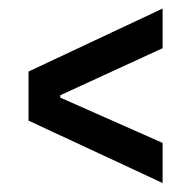

<svg xmlns="http://www.w3.org/2000/svg" viewBox="-20 -551 438 442"><path d="M354.3 -129.7 45.7 -273.3V-386.3L354.3 -531.3V-440L118.7 -331.7V-326.3L354.3 -222Z"/></svg>

Font: Bricolage Grotesque 96pt ExtraBold SemiCondensed
Style: Regular
Weight: 800
Width: 4
Version: Version 1.001;gftools[0.9.33.dev8+g029e19f]